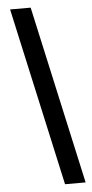

<svg xmlns="http://www.w3.org/2000/svg" viewBox="-64 -850 514 1069"><g transform="rotate(-5 192.5 -315.0)"><path d="M255 183 35 -813H150L370 183Z"/></g></svg>

Font: Noto Sans KR Thin Black
Style: Regular
Weight: 900
Version: Version 2.004-H2;hotconv 1.0.118;makeotfexe 2.5.65603